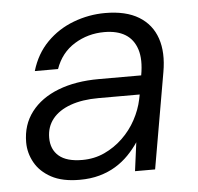

<svg xmlns="http://www.w3.org/2000/svg" viewBox="-43 -552 629 609"><g transform="rotate(-5 271.0 -248.0)"><path d="M187 12Q132 12 97 -7Q62 -26 45 -56.5Q28 -87 28 -121Q28 -177 59 -217.5Q90 -258 145.5 -279.5Q201 -301 275 -301H410Q419 -351 408.5 -383.5Q398 -416 372 -432Q346 -448 305 -448Q253 -448 210 -421.5Q167 -395 149 -344H75Q91 -398 127 -434.5Q163 -471 212 -489.5Q261 -508 313 -508Q379 -508 420 -483Q461 -458 476.5 -412.5Q492 -367 481 -305L428 0H364L376 -91Q362 -70 343.5 -51Q325 -32 302 -18Q279 -4 250.5 4Q222 12 187 12ZM201 -50Q239 -50 271.5 -65Q304 -80 330 -105Q356 -130 373 -161.5Q390 -193 397 -226L400 -241H269Q217 -241 179.5 -227.5Q142 -214 122 -189Q102 -164 102 -129Q102 -92 126.5 -71Q151 -50 201 -50Z"/></g></svg>

Font: DM Sans 24pt Light
Style: Italic
Weight: 300
Italic angle: -10°
Designer: Colophon Foundry, Jonny Pinhorn
Foundry: Colophon Foundry
Version: Version 4.004;gftools[0.9.30]